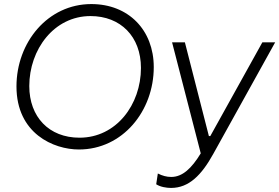

<svg xmlns="http://www.w3.org/2000/svg" viewBox="-20 -728 1373 944"><path d="M368 7C583 7 736 -182 736 -398C736 -580 612 -708 429 -708C215 -708 61 -520 61 -303C61 -71 244 7 368 7ZM371 -51C221 -51 124 -153 124 -305C124 -484 245 -649 425 -649C573 -649 673 -548 673 -394C673 -214 552 -51 371 -51ZM821 196C909 196 971 133 1029 28L1333 -520H1270L1014 -59H1007L889 -520H826L967 26C922 100 877 142 822 142C799 142 778 136 756 125L748 178C768 191 798 196 821 196Z"/></svg>

Font: Fixel Display 20240404 Light
Style: Italic
Weight: 300
Italic angle: -10°
Designer: AlfaBravo + MacPaw
Foundry: Kyrylo Tkachov, Marchela Mozhyna, Serhii Makarenko, Maria Weinstein, Zakhar Kryvoshyya
Version: Version 1.211;Glyphs 3.2 (3225)